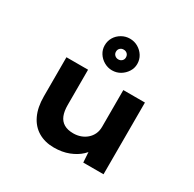

<svg xmlns="http://www.w3.org/2000/svg" viewBox="-180 -1029 1244 1231"><g transform="rotate(30 441.5 -413.5)"><path d="M367 11Q300 11 250.5 -18.5Q201 -48 174.5 -104.5Q148 -161 148 -241V-531H308V-270Q308 -224 320.5 -193Q333 -162 360 -146Q387 -130 429 -130Q458 -130 483 -139Q508 -148 527.5 -165Q547 -182 558 -205.5Q569 -229 569 -259V-531H729V0H579L572 -109L601 -121Q589 -87 557 -57Q525 -27 476.5 -8Q428 11 367 11ZM442 -604Q411 -604 383 -620Q355 -636 338.5 -662.5Q322 -689 322 -720Q322 -753 338 -779.5Q354 -806 382 -822Q410 -838 442 -838Q475 -838 502.5 -822Q530 -806 546.5 -779.5Q563 -753 563 -720Q563 -689 546 -662.5Q529 -636 502 -620Q475 -604 442 -604ZM442 -685Q458 -685 468.5 -695Q479 -705 479 -720Q479 -737 468.5 -747Q458 -757 442 -757Q426 -757 415.5 -747Q405 -737 405 -721Q405 -705 416 -695Q427 -685 442 -685Z"/></g></svg>

Font: Lexend Mega
Style: Bold
Weight: 700
Version: Version 1.007